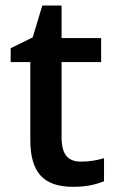

<svg xmlns="http://www.w3.org/2000/svg" viewBox="-20 -682 440 711"><path d="M92.3 -162.6V-452.1H19.5V-503.4L101.1 -543.5L136.7 -661.6H208V-541H354.5V-452.1H208V-172.4Q208 -127 225.3 -105.2Q242.7 -83.5 279.8 -83.5Q323.7 -83.5 365.2 -96.2V-10.7Q337.9 0 310.8 4.9Q283.7 9.8 250 9.8Q168 9.8 130.1 -32Q92.3 -73.7 92.3 -162.6Z"/></svg>

Font: Viking Open Sans Light
Style: Bold
Weight: 600
Foundry: Ascender Corporation
Version: Version 2.001